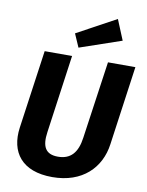

<svg xmlns="http://www.w3.org/2000/svg" viewBox="-102 -1022 851 1111"><g transform="rotate(10 323.5 -466.5)"><path d="M499 -950 269 -825 303 -747 548 -831ZM647 -693H486L421 -238C409 -150 370 -105 295 -105C223 -105 198 -147 211 -235L275 -693H114L49 -232C29 -86 104 17 283 17C460 17 563 -88 582 -229Z"/></g></svg>

Font: Fira Sans
Style: Bold Italic
Weight: 700
Italic angle: -8°
Designer: bBox Type GmbH & Carrois Corporate GbR & Edenspiekermann AG
Foundry: bBox Type GmbH & Carrois Corporate GbR & Edenspiekermann AG
Version: Version 4.301;PS 004.301;hotconv 1.0.88;makeotf.lib2.5.64775